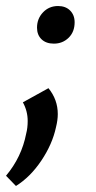

<svg xmlns="http://www.w3.org/2000/svg" viewBox="-28 -419 320 638"><path d="M95 -327Q95 -357 115 -378Q135 -399 165 -399Q190 -399 205 -384Q220 -369 220 -345Q220 -313 200 -293.5Q180 -274 151 -274Q125 -274 110 -288.5Q95 -303 95 -327ZM-8 165Q44 103 59 25Q64 6 64 -17Q64 -50 48 -79L133 -126Q164 -88 164 -40Q164 -20 158 4Q146 60 109.5 114.5Q73 169 25 199Z"/></svg>

Font: Ysabeau Infant Semibold
Style: Italic
Weight: 600
Italic angle: -12°
Designer: Christian Thalmann (Catharsis Fonts)
Version: Version 0.003